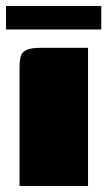

<svg xmlns="http://www.w3.org/2000/svg" viewBox="-25 -619 357 639"><path d="M40 0Q40 -99 40 -197.5Q40 -296 40 -394Q40 -415 43.5 -430Q47 -445 62.5 -452.5Q78 -460 114 -460H268V0ZM-5 -521V-599H312V-521Z"/></svg>

Font: Genos Thin Black
Style: Regular
Weight: 900
Version: Version 1.010